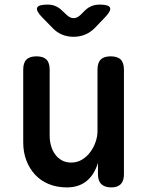

<svg xmlns="http://www.w3.org/2000/svg" viewBox="-20 -805 640 835"><path d="M404 -234V-502Q404 -532 418 -546Q432 -560 461 -560Q491 -560 505 -546Q519 -532 519 -502V-47Q519 -18 505 -4Q491 10 464 10Q436 10 421 -4Q406 -18 406 -47V-97Q391 -46 357 -18Q323 10 271 10Q227 10 192 -4.5Q157 -19 132.5 -45.5Q108 -72 94.5 -107.5Q81 -143 81 -186V-502Q81 -532 95 -546Q109 -560 139 -560Q168 -560 182 -546Q196 -532 196 -502V-214Q196 -192 202 -171Q208 -150 219.5 -134Q231 -118 248.5 -108Q266 -98 290 -98Q316 -98 337 -111Q358 -124 372.5 -143.5Q387 -163 395.5 -187Q404 -211 404 -234ZM186 -785Q206 -785 221.5 -778.5Q237 -772 251 -758L268 -742Q284 -726 300 -726Q316 -726 332 -742L348 -758Q362 -772 378 -778.5Q394 -785 414 -785Q453 -785 458.5 -771.5Q464 -758 437 -730L392 -683Q373 -664 350 -654.5Q327 -645 300 -645Q273 -645 250 -654.5Q227 -664 209 -683L163 -730Q136 -758 141.5 -771.5Q147 -785 186 -785Z"/></svg>

Font: Maple Mono SemiBold
Style: Regular
Weight: 600
Monospace: yes
Designer: subframe7536
Version: Version 7.000